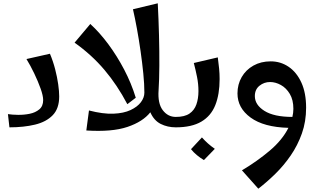

<svg xmlns="http://www.w3.org/2000/svg" viewBox="-20 -770 1923 1161"><path d="M37 0 28 -80Q53 -76 89 -75.5Q125 -75 159.5 -82Q194 -89 217.5 -108.5Q241 -128 241 -165Q241 -191 225.5 -234.5Q210 -278 187 -326Q164 -374 140 -413L282 -445Q301 -400 313.5 -351.5Q326 -303 332 -260Q338 -217 338 -187Q338 -114 299 -73.5Q260 -33 192 -16.5Q124 0 37 0Z M502 19 518 -102Q603 -80 665.5 -82.5Q728 -85 769.5 -104.5Q811 -124 832 -152Q853 -180 853 -210Q853 -261 846.5 -326Q840 -391 830 -461Q820 -531 808 -596.5Q796 -662 784 -714L934 -750Q939 -654 941.5 -556.5Q944 -459 943.5 -372.5Q943 -286 939 -225Q933 -145 964 -104Q995 -63 1043 -63L1063 -31L1043 0Q993 0 952 -20.5Q911 -41 889 -91Q844 -34 750.5 -2.5Q657 29 502 19ZM750 -140Q689 -256 611.5 -347.5Q534 -439 431 -512L526 -625Q583 -573 635.5 -502Q688 -431 731 -349Q774 -267 801 -179Z M1043 0V-63Q1096 -63 1125.5 -83Q1155 -103 1167.5 -138.5Q1180 -174 1180 -219Q1180 -262 1171.5 -304.5Q1163 -347 1152 -389L1297 -423Q1302 -386 1305 -355Q1308 -324 1308 -292Q1308 -200 1282 -134.5Q1256 -69 1197.5 -34.5Q1139 0 1043 0ZM1213 198Q1191 185 1170.5 168Q1150 151 1135 132L1201 61Q1219 81 1237.5 97.5Q1256 114 1279 130Z M1542 371 1443 260Q1534 206 1610.5 141.5Q1687 77 1724 3Q1575 -1 1495.5 -59Q1416 -117 1416 -205Q1416 -260 1441.5 -304Q1467 -348 1512.5 -373.5Q1558 -399 1617 -399Q1677 -399 1725.5 -366Q1774 -333 1802.5 -270.5Q1831 -208 1831 -119Q1831 -35 1805.5 37Q1780 109 1738 170Q1696 231 1645 281Q1594 331 1542 371ZM1521 -189Q1521 -136 1579 -99.5Q1637 -63 1748 -63Q1754 -87 1754 -112Q1754 -166 1732.5 -202Q1711 -238 1678.5 -256Q1646 -274 1613 -274Q1577 -274 1549 -251.5Q1521 -229 1521 -189Z"/></svg>

Font: Marhey
Style: Regular
Weight: 400
Designer: Nur Syamsi & Bustanul Arifin
Foundry: Namelatype
Version: Version 1.000; ttfautohint (v1.8.4.7-5d5b)